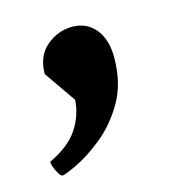

<svg xmlns="http://www.w3.org/2000/svg" viewBox="-55 -177 328 363"><g transform="rotate(-15 108.5 4.5)"><path d="M26 138Q22 138 16 126Q10 114 10 107Q50 88 67 62Q84 36 86 6L43 -56Q43 -91 65.5 -110Q88 -129 116 -129Q144 -129 161 -108.5Q178 -88 178 -53Q178 -2 157 34Q136 70 107 93Q78 116 54.5 127Q31 138 26 138Z"/></g></svg>

Font: Julee
Style: Regular
Weight: 400
Designer: Julian Tunni
Foundry: Julian Tunni
Version: Version 1.002; ttfautohint (v1.8.4.7-5d5b);gftools[0.9.23]